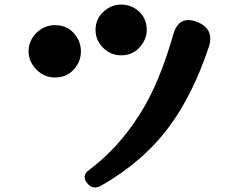

<svg xmlns="http://www.w3.org/2000/svg" viewBox="-20 -758 1040 840"><path d="M361 43Q336 12 368 -13Q497 -109 590 -256Q635 -326 671.5 -414Q708 -502 739 -610Q763 -691 840 -663Q919 -633 894 -554Q825 -346 721 -205Q607 -51 423 54Q387 75 361 43ZM220 -419Q174 -419 140 -453Q105 -488 105 -533Q105 -580 140 -615Q175 -648 220 -648Q271 -648 302 -614Q334 -579 334 -533Q334 -488 302 -453Q271 -419 220 -419ZM510 -516Q464 -516 431 -549Q398 -582 398 -627Q398 -675 432 -706Q466 -738 510 -738Q556 -738 590 -706Q622 -674 622 -627Q622 -585 590 -550Q559 -516 510 -516Z"/></svg>

Font: MaokenZhuyuanTi
Style: Regular
Weight: 400
Designer: Fontworks Inc & LongZhuTi team: ZERO子、时光羊、荆南、频凡、刘鹏、Little White Dog、帆影Magmeta、奈白不弍、白日月球、ChaoTawei、雨三（排名不分先后）
Version: Version 1.000; 20230222